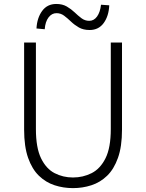

<svg xmlns="http://www.w3.org/2000/svg" viewBox="-20 -946 745 979"><path d="M352.1 13.2Q302.7 13.2 258.1 -1.5Q213.4 -16.1 178.5 -49.8Q143.6 -83.5 123.3 -141.1Q103 -198.7 103 -285.2V-729H163.1V-288.1Q163.1 -192.9 189.2 -139.2Q215.3 -85.4 258.3 -63.2Q301.3 -41 352.1 -41Q403.3 -41 447.3 -63.2Q491.2 -85.4 518.1 -139.2Q544.9 -192.9 544.9 -288.1V-729H602.1V-285.2Q602.1 -198.7 581.5 -141.1Q561 -83.5 526.1 -49.8Q491.2 -16.1 446.3 -1.5Q401.4 13.2 352.1 13.2ZM437 -793Q404.8 -793 382.3 -805.9Q359.9 -818.8 342 -835.9Q324.2 -853 306.9 -866Q289.6 -878.9 268.1 -878.9Q244.1 -878.9 227.5 -857.2Q210.9 -835.4 208 -796.9L166 -800.8Q168.9 -854.5 194.8 -890.1Q220.7 -925.8 267.1 -925.8Q298.3 -925.8 320.6 -912.8Q342.8 -899.9 360.4 -883.1Q377.9 -866.2 395.5 -853Q413.1 -839.8 435.1 -839.8Q459 -839.8 474.9 -861.8Q490.7 -883.8 495.1 -921.9L537.1 -918.9Q534.7 -864.3 508.8 -828.6Q482.9 -793 437 -793Z"/></svg>

Font: Source Han Sans CN Light
Style: Regular
Weight: 300
Designer: Ryoko NISHIZUKA  (kana, bopomofo & ideographs); Paul D. Hunt (Latin, Greek & Cyrillic); Sandoll Communications , Soo-you
Foundry: Adobe
Version: Version 2.000;hotconv 1.0.107;makeotfexe 2.5.65593